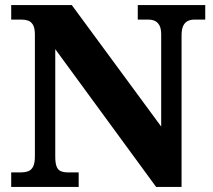

<svg xmlns="http://www.w3.org/2000/svg" viewBox="-20 -734 838 754"><path d="M24 0V-57H61Q78 -57 90.5 -61.5Q103 -66 110 -79.5Q117 -93 117 -120V-598Q117 -624 109.5 -636.5Q102 -649 90.5 -653Q79 -657 66 -657H24V-714H262L613 -237V-598Q613 -622 606 -634.5Q599 -647 588 -652Q577 -657 563 -657H521V-714H786V-657H743Q729 -657 717.5 -651.5Q706 -646 699.5 -632.5Q693 -619 693 -594V0H593L197 -541V-120Q197 -93 202.5 -79.5Q208 -66 219.5 -61.5Q231 -57 246 -57H289V0Z"/></svg>

Font: Noto Serif Armenian ExtraBold
Style: Regular
Weight: 800
Version: Version 2.007